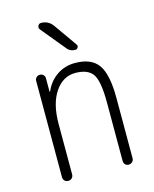

<svg xmlns="http://www.w3.org/2000/svg" viewBox="-114 -831 727 908"><g transform="rotate(-15 250.0 -377.5)"><path d="M174.8 -754.9Q210.9 -754.9 232.4 -724.6L311.5 -612.3Q316.4 -605.5 312 -597.7Q307.6 -589.8 299.8 -589.8Q272.5 -589.8 257.8 -610.4L162.1 -726.6Q155.3 -734.4 159.7 -744.6Q164.1 -754.9 174.8 -754.9ZM82 -25.4V-496.1Q82 -505.9 88.9 -512.7Q95.7 -519.5 106 -519.5Q116.2 -519.5 123 -512.7Q129.9 -505.9 129.9 -496.1V-430.7Q129.9 -429.7 131.8 -429.7Q132.8 -429.7 132.8 -430.7Q152.3 -476.6 191.4 -503.4Q230.5 -530.3 280.3 -530.3Q360.4 -530.3 394 -482.9Q427.7 -435.5 427.7 -320.3V-24.4Q427.7 -14.6 420.4 -7.3Q413.1 0 402.8 0Q392.6 0 385.7 -6.8Q378.9 -13.7 378.9 -24.4V-310.5Q378.9 -416 355 -450.2Q331.1 -484.4 270 -484.4Q209 -484.4 170.4 -427.2Q131.8 -370.1 131.8 -271.5V-25.4Q131.8 -14.6 125 -7.3Q118.2 0 106.9 0Q95.7 0 88.9 -6.8Q82 -13.7 82 -25.4Z"/></g></svg>

Font: Rounded-X Mgen+ 2m light
Style: Regular
Weight: 200
Designer: [Source Han Sans]
Ryoko NISHIZUKA  (kana & ideographs); Paul D. Hunt (Latin, Greek & Cyrillic); Wenlong ZHANG  (bopomofo
Version: Version 1.059.20150602